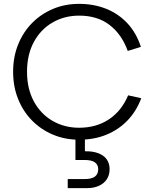

<svg xmlns="http://www.w3.org/2000/svg" viewBox="-20 -717 811 995"><path d="M420 67Q459 66 488 76.5Q517 87 532.5 108Q548 129 548 160Q548 190 533.5 212Q519 234 492.5 246Q466 258 431 258H331V211H417Q455 211 472 198Q489 185 489 160Q489 137 472 124.5Q455 112 417 112H371V-7H420ZM390 7Q317 7 255 -19Q193 -45 146.5 -92Q100 -139 74 -203.5Q48 -268 48 -345Q48 -422 74 -486.5Q100 -551 146.5 -598Q193 -645 255 -671Q317 -697 390 -697Q466 -697 530 -671.5Q594 -646 640.5 -596Q687 -546 710 -474L642 -453Q611 -539 548 -587.5Q485 -636 390 -636Q314 -636 252.5 -600.5Q191 -565 155.5 -499.5Q120 -434 120 -345Q120 -257 155.5 -191.5Q191 -126 252.5 -90.5Q314 -55 390 -55Q479 -55 544.5 -98.5Q610 -142 644 -223L712 -208Q687 -141 641 -93Q595 -45 531.5 -19Q468 7 390 7Z"/></svg>

Font: Parkinsans Light Light
Style: Regular
Weight: 300
Version: Version 1.000